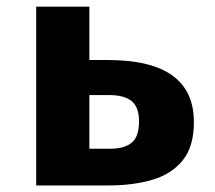

<svg xmlns="http://www.w3.org/2000/svg" viewBox="-20 -565 655 585"><path d="M252.3 -544.6V-382.1H309.2Q570.8 -382.1 570.8 -192.8Q570.8 -118.5 536.7 -76.4Q502.6 -34.4 444.1 -17.2Q385.6 0 312.3 0H90.3V-544.6ZM310.8 -275.4H252.3V-111.8H316.4Q358.5 -111.8 381 -130Q403.6 -148.2 403.6 -195.4Q403.6 -237.9 381.5 -256.7Q359.5 -275.4 310.8 -275.4Z"/></svg>

Font: FiraCode Nerd Font
Style: Bold
Weight: 700
Designer: Carrois Corporate, Edenspiekermann AG, Nikita Prokopov
Foundry: Carrois Corporate, Edenspiekermann AG, Nikita Prokopov
Version: Version 6.002;Nerd Fonts 2.1.0